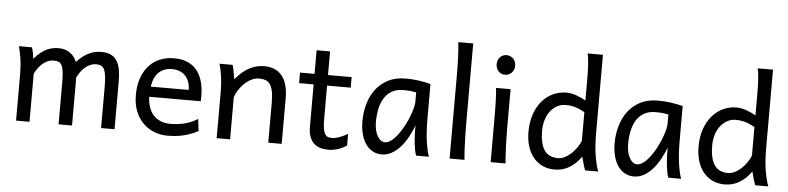

<svg xmlns="http://www.w3.org/2000/svg" viewBox="-46 -1027 5274 1285"><g transform="rotate(5 2590.5 -384.5)"><path d="M461.4 0H371.1V-278.3Q371.1 -323.7 367.7 -351.8Q364.3 -379.9 356.2 -395.8Q348.1 -411.6 334.5 -417Q320.8 -422.4 300.3 -422.4Q282.2 -422.4 264.2 -415Q246.1 -407.7 229.7 -394.3Q213.4 -380.9 199.5 -362.5Q185.5 -344.2 175.8 -322.3V0H85.4V-300.3Q85.4 -372.6 77.1 -422.6Q68.8 -472.7 61 -498H148.9Q154.3 -482.4 158.2 -461.2Q162.1 -439.9 164.6 -422.4Q187 -448.2 207.5 -464.8Q228 -481.4 248.3 -491Q268.6 -500.5 288.6 -504.2Q308.6 -507.8 329.6 -507.8Q353.5 -507.8 373 -501Q392.6 -494.1 407.5 -482.9Q422.4 -471.7 433.1 -456.8Q443.8 -441.9 449.7 -425.8Q472.7 -450.7 494.1 -466.6Q515.6 -482.4 536.1 -491.5Q556.6 -500.5 576.4 -504.2Q596.2 -507.8 615.2 -507.8Q652.3 -507.8 677.7 -495.8Q703.1 -483.9 718.5 -460.4Q733.9 -437 740.5 -402.3Q747.1 -367.7 747.1 -322.3V0H656.7V-268.6Q656.7 -315.9 653.3 -345.7Q649.9 -375.5 641.8 -392.6Q633.8 -409.7 620.1 -416Q606.4 -422.4 585.9 -422.4Q567.9 -422.4 550.3 -415.3Q532.7 -408.2 516.4 -395.3Q500 -382.3 486.1 -363.8Q472.2 -345.2 461.4 -322.3Z M959.5 -236.8Q960.9 -193.8 972.9 -162.1Q984.9 -130.4 1005.6 -109.6Q1026.4 -88.9 1054.4 -78.6Q1082.5 -68.4 1115.7 -68.4Q1163.1 -68.4 1208.5 -79.1Q1253.9 -89.8 1298.8 -117.2L1308.6 -36.6Q1282.7 -23.4 1257.8 -14.2Q1232.9 -4.9 1208 1Q1183.1 6.8 1157.5 9.5Q1131.8 12.2 1103.5 12.2Q1056.6 12.2 1014.2 -4.2Q971.7 -20.5 939.5 -52.5Q907.2 -84.5 888.2 -131.8Q869.1 -179.2 869.1 -241.7Q869.1 -302.2 885.5 -351.3Q901.9 -400.4 932.1 -435.3Q962.4 -470.2 1005.9 -489Q1049.3 -507.8 1103.5 -507.8Q1143.6 -507.8 1174.3 -498.3Q1205.1 -488.8 1227.5 -471.9Q1250 -455.1 1265.1 -432.6Q1280.3 -410.2 1289.3 -384.3Q1298.3 -358.4 1302.2 -330.3Q1306.2 -302.2 1306.2 -274.9V-255.9Q1306.2 -243.7 1305.7 -236.8ZM1096.2 -434.6Q1042.5 -434.6 1008.3 -403.1Q974.1 -371.6 963.4 -305.2H1218.3Q1218.3 -336.4 1209.2 -360.6Q1200.2 -384.8 1183.8 -401.4Q1167.5 -418 1145 -426.3Q1122.6 -434.6 1096.2 -434.6Z M1779.8 0V-268.6Q1779.8 -314.5 1773.7 -344.2Q1767.6 -374 1755.6 -391.4Q1743.7 -408.7 1725.3 -415.5Q1707 -422.4 1682.1 -422.4Q1655.8 -422.4 1630.6 -409.9Q1605.5 -397.5 1584.5 -377.7Q1563.5 -357.9 1547.4 -333Q1531.2 -308.1 1523.4 -283.2V0H1433.1V-300.3Q1433.1 -372.6 1425 -422.6Q1417 -472.7 1408.7 -498H1496.6Q1499.5 -490.2 1502.4 -477.8Q1505.4 -465.3 1507.8 -451.7Q1510.3 -438 1512.2 -424.8L1516.1 -402.8Q1562.5 -458.5 1609.9 -483.2Q1657.2 -507.8 1709 -507.8Q1787.1 -507.8 1828.6 -456.8Q1870.1 -405.8 1870.1 -305.2V0Z M1950.7 -485.8H2048.3V-644.5H2138.7V-485.8H2297.4V-415H2138.7V-190.4Q2138.7 -152.8 2142.3 -128.9Q2146 -105 2153.6 -91.6Q2161.1 -78.1 2172.9 -73.2Q2184.6 -68.4 2201.2 -68.4Q2222.2 -68.4 2248.5 -77.6Q2274.9 -86.9 2307.1 -105V-26.9Q2273.4 -4.9 2242.7 3.7Q2211.9 12.2 2186 12.2Q2157.2 12.2 2132.3 5.6Q2107.4 -1 2088.6 -17.6Q2069.8 -34.2 2059.1 -61.8Q2048.3 -89.4 2048.3 -131.8V-415H1950.7Z M2736.8 -420.9Q2731 -422.4 2723.6 -423.8Q2716.3 -425.3 2706.3 -426.5Q2696.3 -427.7 2682.9 -428.7Q2669.4 -429.7 2651.4 -429.7Q2603.5 -429.7 2571.5 -410.4Q2539.6 -391.1 2520.5 -359.1Q2501.5 -327.1 2493.4 -285.6Q2485.4 -244.1 2485.4 -200.2Q2485.4 -171.9 2491 -148.2Q2496.6 -124.5 2506.3 -107.2Q2516.1 -89.8 2528.8 -80.3Q2541.5 -70.8 2556.2 -70.8Q2577.6 -70.8 2599.4 -87.4Q2621.1 -104 2641.1 -130.1Q2661.1 -156.2 2678.7 -188.7Q2696.3 -221.2 2709.2 -253.2Q2722.2 -285.2 2729.5 -313.5Q2736.8 -341.8 2736.8 -358.9ZM2773.4 0Q2768.1 -11.7 2763.9 -32.2Q2759.8 -52.7 2757.1 -75.9Q2754.4 -99.1 2752.9 -122.1Q2751.5 -145 2751.5 -161.1V-200.2Q2736.8 -162.1 2716.6 -124.3Q2696.3 -86.4 2670.2 -56.2Q2644 -25.9 2611.8 -6.8Q2579.6 12.2 2541.5 12.2Q2510.7 12.2 2483.9 -1.5Q2457 -15.1 2437.3 -42Q2417.5 -68.8 2406.2 -108.6Q2395 -148.4 2395 -200.2Q2395 -258.3 2410.6 -313.7Q2426.3 -369.1 2458.5 -412.4Q2490.7 -455.6 2540.5 -481.7Q2590.3 -507.8 2658.7 -507.8Q2706.1 -507.8 2748 -501.7Q2790 -495.6 2827.1 -485.8V-258.8Q2827.1 -166.5 2835.9 -103.8Q2844.7 -41 2858.9 0Z M3088.4 -231.9Q3088.4 -208.5 3089.1 -176.8Q3089.8 -145 3091.1 -112.3Q3092.3 -79.6 3094 -49.8Q3095.7 -20 3098.1 0H2998V-551.8Q2998 -623 2995.6 -680.9Q2993.2 -738.8 2988.3 -781.2H3088.4Z M3256.8 -656.7Q3256.8 -670.4 3261.2 -682.4Q3265.6 -694.3 3273.7 -703.4Q3281.7 -712.4 3293 -717.5Q3304.2 -722.7 3317.9 -722.7Q3331.5 -722.7 3343.3 -717.5Q3355 -712.4 3363.3 -703.4Q3371.6 -694.3 3376.5 -682.4Q3381.3 -670.4 3381.3 -656.7Q3381.3 -643.1 3376.5 -631.1Q3371.6 -619.1 3363.3 -610.1Q3355 -601.1 3343.3 -595.9Q3331.5 -590.8 3317.9 -590.8Q3304.2 -590.8 3293 -595.9Q3281.7 -601.1 3273.7 -610.1Q3265.6 -619.1 3261.2 -631.1Q3256.8 -643.1 3256.8 -656.7ZM3364.3 -231.9Q3364.3 -208.5 3365 -176.5Q3365.7 -144.5 3366.9 -111.8Q3368.2 -79.1 3369.9 -49.3Q3371.6 -19.5 3374 0H3273.9V-258.8Q3273.9 -294.4 3273.7 -329.1Q3273.4 -363.8 3272.7 -394.8Q3272 -425.8 3270.5 -452.4Q3269 -479 3266.6 -498H3364.3Z M3869.6 -388.2Q3851.6 -397.9 3835.9 -404.8Q3820.3 -411.6 3805.2 -416Q3790 -420.4 3774.4 -422.6Q3758.8 -424.8 3740.2 -424.8Q3712.4 -424.8 3687 -412.1Q3661.6 -399.4 3641.8 -375.5Q3622.1 -351.6 3610.4 -317.1Q3598.6 -282.7 3598.6 -239.3Q3598.6 -153.8 3627.7 -109.9Q3656.7 -65.9 3720.7 -65.9Q3743.2 -65.9 3765.4 -77.1Q3787.6 -88.4 3807.4 -106.4Q3827.1 -124.5 3843.3 -147.7Q3859.4 -170.9 3869.6 -195.3ZM3960 -258.8Q3960 -166.5 3970.5 -103.8Q3981 -41 3996.6 0H3908.7Q3903.3 -12.7 3895.8 -37.8Q3888.2 -63 3881.8 -90.3Q3846.7 -40.5 3802.2 -14.2Q3757.8 12.2 3703.6 12.2Q3658.7 12.2 3622.8 -4.6Q3586.9 -21.5 3561.3 -52.5Q3535.6 -83.5 3522 -127.2Q3508.3 -170.9 3508.3 -224.6Q3508.3 -289.6 3526.1 -341.8Q3543.9 -394 3575.2 -430.9Q3606.4 -467.8 3648.7 -487.8Q3690.9 -507.8 3740.2 -507.8Q3755.9 -507.8 3772.7 -504.4Q3789.6 -501 3806.4 -495.1Q3823.2 -489.3 3839.4 -481.7Q3855.5 -474.1 3869.6 -466.3V-603Q3869.6 -662.1 3866.9 -706.3Q3864.3 -750.5 3857.4 -781.2H3960Z M4431.2 -420.9Q4425.3 -422.4 4418 -423.8Q4410.6 -425.3 4400.6 -426.5Q4390.6 -427.7 4377.2 -428.7Q4363.8 -429.7 4345.7 -429.7Q4297.9 -429.7 4265.9 -410.4Q4233.9 -391.1 4214.8 -359.1Q4195.8 -327.1 4187.7 -285.6Q4179.7 -244.1 4179.7 -200.2Q4179.7 -171.9 4185.3 -148.2Q4190.9 -124.5 4200.7 -107.2Q4210.4 -89.8 4223.1 -80.3Q4235.8 -70.8 4250.5 -70.8Q4272 -70.8 4293.7 -87.4Q4315.4 -104 4335.4 -130.1Q4355.5 -156.2 4373 -188.7Q4390.6 -221.2 4403.6 -253.2Q4416.5 -285.2 4423.8 -313.5Q4431.2 -341.8 4431.2 -358.9ZM4467.8 0Q4462.4 -11.7 4458.3 -32.2Q4454.1 -52.7 4451.4 -75.9Q4448.7 -99.1 4447.3 -122.1Q4445.8 -145 4445.8 -161.1V-200.2Q4431.2 -162.1 4410.9 -124.3Q4390.6 -86.4 4364.5 -56.2Q4338.4 -25.9 4306.2 -6.8Q4273.9 12.2 4235.8 12.2Q4205.1 12.2 4178.2 -1.5Q4151.4 -15.1 4131.6 -42Q4111.8 -68.8 4100.6 -108.6Q4089.4 -148.4 4089.4 -200.2Q4089.4 -258.3 4105 -313.7Q4120.6 -369.1 4152.8 -412.4Q4185.1 -455.6 4234.9 -481.7Q4284.7 -507.8 4353 -507.8Q4400.4 -507.8 4442.4 -501.7Q4484.4 -495.6 4521.5 -485.8V-258.8Q4521.5 -166.5 4530.3 -103.8Q4539.1 -41 4553.2 0Z M5012.2 -388.2Q4994.1 -397.9 4978.5 -404.8Q4962.9 -411.6 4947.8 -416Q4932.6 -420.4 4917 -422.6Q4901.4 -424.8 4882.8 -424.8Q4855 -424.8 4829.6 -412.1Q4804.2 -399.4 4784.4 -375.5Q4764.6 -351.6 4752.9 -317.1Q4741.2 -282.7 4741.2 -239.3Q4741.2 -153.8 4770.3 -109.9Q4799.3 -65.9 4863.3 -65.9Q4885.7 -65.9 4908 -77.1Q4930.2 -88.4 4950 -106.4Q4969.7 -124.5 4985.8 -147.7Q5002 -170.9 5012.2 -195.3ZM5102.5 -258.8Q5102.5 -166.5 5113 -103.8Q5123.5 -41 5139.2 0H5051.3Q5045.9 -12.7 5038.3 -37.8Q5030.8 -63 5024.4 -90.3Q4989.3 -40.5 4944.8 -14.2Q4900.4 12.2 4846.2 12.2Q4801.3 12.2 4765.4 -4.6Q4729.5 -21.5 4703.9 -52.5Q4678.2 -83.5 4664.6 -127.2Q4650.9 -170.9 4650.9 -224.6Q4650.9 -289.6 4668.7 -341.8Q4686.5 -394 4717.8 -430.9Q4749 -467.8 4791.3 -487.8Q4833.5 -507.8 4882.8 -507.8Q4898.4 -507.8 4915.3 -504.4Q4932.1 -501 4949 -495.1Q4965.8 -489.3 4981.9 -481.7Q4998 -474.1 5012.2 -466.3V-603Q5012.2 -662.1 5009.5 -706.3Q5006.8 -750.5 5000 -781.2H5102.5Z"/></g></svg>

Font: Andika Eur
Style: Regular
Weight: 400
Designer: Victor Gaultney, Annie Olsen, Julie Remington, Don Collingsworth, Eric Hays, Becca Hirsbrunner
Foundry: SIL International
Version: Version 5.000